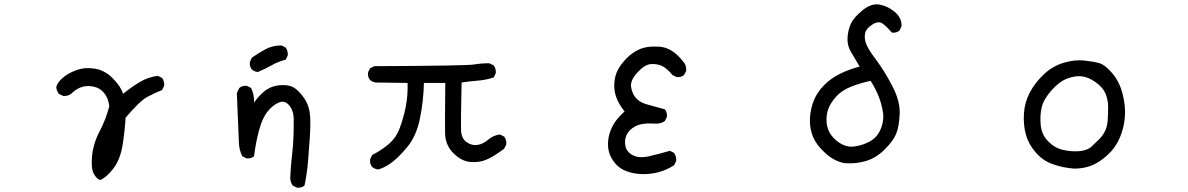

<svg xmlns="http://www.w3.org/2000/svg" viewBox="-20 -745 5540 895"><path d="M448.2 93.8Q432.6 91.8 418 66.4Q403.3 41 409.2 -18.1Q415 -77.1 444.3 -132.8Q473.6 -188.5 489.3 -249Q485.4 -290 460.9 -316.4Q436.5 -342.8 392.6 -343.8Q348.6 -344.7 311.5 -307.6Q295.9 -295.9 274.4 -297.9L253.9 -307.6Q244.1 -321.3 242.2 -338.9Q246.1 -358.4 271 -380.9Q295.9 -403.3 335.9 -418Q376 -432.6 422.9 -424.8Q469.7 -417 506.8 -378.9Q543.9 -340.8 553.7 -307.6Q594.7 -340.8 632.8 -363.3Q670.9 -385.7 715.8 -391.6L735.4 -381.8Q747.1 -366.2 745.1 -344.7L735.4 -325.2Q700.2 -311.5 666 -293Q631.8 -274.4 565.4 -196.3Q561.5 -129.9 550.8 -65.4Q540 -1 508.8 40Q477.5 81.1 448.2 93.8Z M1364.3 129.9 1344.7 120.1Q1333 104.5 1333 83Q1335 32.2 1340.8 -17.1Q1346.7 -66.4 1348.1 -109.4Q1349.6 -152.3 1349.1 -190.9Q1348.6 -229.5 1328.1 -253.9Q1307.6 -278.3 1280.8 -267.6Q1253.9 -256.8 1228.5 -226.6Q1203.1 -196.3 1187.5 -137.7Q1171.9 -79.1 1164.1 -16.6Q1150.4 -4.9 1128.9 -6.8L1109.4 -16.6Q1095.7 -43.9 1093.8 -76.2Q1091.8 -108.4 1084 -311.5L1095.7 -335Q1109.4 -346.7 1130.9 -344.7L1150.4 -335Q1166 -303.7 1164.1 -266.6Q1181.6 -292 1204.1 -312.5Q1226.6 -333 1252.4 -341.3Q1278.3 -349.6 1307.6 -348.1Q1336.9 -346.7 1355.5 -333Q1374 -319.3 1391.6 -295.9Q1409.2 -272.5 1417 -249Q1424.8 -225.6 1426.3 -189.9Q1427.7 -154.3 1424.3 -104.5Q1420.9 -54.7 1416 5.4Q1411.1 65.4 1399.4 120.1Q1385.7 131.8 1364.3 129.9ZM1181.6 -409.2Q1166 -411.1 1154.3 -420.9Q1142.6 -434.6 1144.5 -456.1L1154.3 -476.6Q1185.5 -498 1217.8 -515.6Q1250 -533.2 1292 -533.2L1311.5 -523.4Q1323.2 -507.8 1321.3 -486.3L1311.5 -466.8Q1276.4 -458 1245.6 -440.4Q1214.8 -422.9 1181.6 -409.2Z M1742.2 44.9Q1726.6 43 1714.8 33.2Q1703.1 19.5 1705.1 -2L1714.8 -22.5Q1753.9 -42 1789.6 -71.3Q1825.2 -100.6 1842.8 -146.5Q1860.4 -192.4 1871.1 -246.1Q1881.8 -299.8 1879.9 -358.4L1732.4 -360.4Q1716.8 -362.3 1705.1 -372.1Q1693.4 -385.7 1695.3 -407.2L1705.1 -426.8L1724.6 -436.5Q2153.3 -438.5 2188.5 -444.3Q2223.6 -450.2 2260.7 -450.2L2281.2 -440.4Q2293 -424.8 2291 -403.3L2281.2 -383.8Q2245.1 -372.1 2207 -369.1Q2168.9 -366.2 2131.8 -360.4Q2127.9 -183.6 2128.9 -142.1Q2129.9 -100.6 2154.3 -83Q2178.7 -65.4 2205.1 -69.3Q2231.4 -73.2 2255.4 -93.8Q2279.3 -114.3 2310.5 -118.2L2330.1 -108.4Q2341.8 -92.8 2339.8 -71.3L2330.1 -51.8Q2279.3 -13.7 2245.6 0Q2211.9 13.7 2170.9 9.8Q2129.9 5.9 2092.8 -31.7Q2055.7 -69.3 2054.7 -123.5Q2053.7 -177.7 2055.7 -358.4H1956.1Q1954.1 -274.4 1937.5 -192.4Q1920.9 -110.4 1877.9 -59.1Q1835 -7.8 1801.8 15.6Q1768.6 39.1 1742.2 44.9Z M2965.8 66.4Q2930.7 64.5 2899.4 52.7Q2868.2 41 2847.7 16.6Q2827.1 -7.8 2819.3 -34.7Q2811.5 -61.5 2815.4 -93.8Q2819.3 -126 2835.9 -158.2Q2852.5 -190.4 2891.6 -225.6Q2864.3 -258.8 2852.5 -292Q2840.8 -325.2 2843.8 -359.4Q2846.7 -393.6 2859.4 -418Q2872.1 -442.4 2897.9 -470.2Q2923.8 -498 2959.5 -514.6Q2995.1 -531.2 3054.2 -527.3Q3113.3 -523.4 3163.1 -460Q3180.7 -442.4 3178.7 -415L3168.9 -395.5Q3155.3 -383.8 3133.8 -385.7L3114.3 -395.5Q3088.9 -426.8 3065.9 -437.5Q3043 -448.2 3014.2 -446.3Q2985.4 -444.3 2951.2 -407.2Q2917 -370.1 2921.9 -338.9Q2926.8 -307.6 2945.3 -287.1Q2963.9 -266.6 2998 -257.8Q3032.2 -249 3079.1 -235.4Q3090.8 -221.7 3088.9 -200.2L3079.1 -180.7Q3059.6 -167 3034.2 -168.9Q2971.7 -172.9 2941.4 -156.2Q2911.1 -139.6 2900.4 -115.2Q2889.6 -90.8 2895.5 -63.5Q2901.4 -36.1 2930.7 -21Q2960 -5.9 3007.8 -17.1Q3055.7 -28.3 3102.5 -42L3122.1 -32.2Q3133.8 -15.6 3131.8 5.9L3122.1 25.4Q3088.9 46.9 3049.8 57.6Q3010.7 68.4 2965.8 66.4Z M3917 15.6Q3887.7 9.8 3862.3 -4.9Q3836.9 -19.5 3806.6 -51.8Q3776.4 -84 3764.6 -121.6Q3752.9 -159.2 3755.9 -199.2Q3758.8 -239.3 3773.4 -276.4Q3788.1 -313.5 3820.3 -346.7Q3852.5 -379.9 3896.5 -401.4Q3940.4 -422.9 3987.3 -434.6Q3965.8 -471.7 3947.3 -502Q3928.7 -532.2 3930.7 -568.4Q3932.6 -604.5 3946.3 -634.3Q3960 -664.1 4001 -697.3Q4042 -730.5 4080.1 -723.6Q4118.2 -716.8 4150.9 -689.5Q4183.6 -662.1 4182.6 -623L4172.9 -602.5Q4159.2 -590.8 4137.7 -592.8Q4116.2 -618.2 4096.2 -633.8Q4076.2 -649.4 4047.4 -631.3Q4018.6 -613.3 4013.2 -591.8Q4007.8 -570.3 4016.1 -544.4Q4024.4 -518.6 4063.5 -466.8Q4102.5 -415 4139.6 -343.8Q4176.8 -272.5 4173.8 -212.9Q4170.9 -153.3 4157.2 -120.6Q4143.6 -87.9 4104.5 -48.8Q4065.4 -9.8 4018.6 4.9Q3971.7 19.5 3917 15.6ZM4018.6 -78.1Q4063.5 -95.7 4083 -138.2Q4102.5 -180.7 4095.7 -222.7Q4088.9 -264.6 4074.2 -299.8Q4059.6 -335 4038.1 -368.2Q3985.4 -356.4 3944.3 -339.8Q3903.3 -323.2 3877.9 -294.9Q3852.5 -266.6 3841.8 -239.3Q3831.1 -211.9 3833 -176.8Q3835 -141.6 3855 -114.7Q3875 -87.9 3904.8 -72.3Q3934.6 -56.6 3968.3 -63Q4002 -69.3 4018.6 -78.1Z M4987.3 41Q4934.6 37.1 4887.7 20.5Q4840.8 3.9 4807.6 -34.7Q4774.4 -73.2 4762.2 -117.2Q4750 -161.1 4752.9 -213.9Q4755.9 -266.6 4779.8 -312.5Q4803.7 -358.4 4844.7 -397.5Q4885.7 -436.5 4937.5 -452.1Q4989.3 -467.8 5034.2 -462.9Q5079.1 -458 5105.5 -450.2Q5131.8 -442.4 5165 -403.3Q5198.2 -364.3 5212.9 -307.6Q5227.5 -251 5223.6 -200.2Q5219.7 -149.4 5199.7 -102.5Q5179.7 -55.7 5141.1 -21Q5102.5 13.7 5066.4 27.3Q5030.3 41 4987.3 41ZM5063.5 -57.6Q5082 -74.2 5102.1 -94.2Q5122.1 -114.3 5131.8 -135.7Q5141.6 -157.2 5143.6 -185.5Q5145.5 -213.9 5145.5 -246.1Q5145.5 -278.3 5133.8 -307.6Q5122.1 -336.9 5087.9 -361.3Q5053.7 -385.7 5022.9 -389.2Q4992.2 -392.6 4955.1 -378.9Q4918 -365.2 4881.3 -323.7Q4844.7 -282.2 4835.9 -245.1Q4827.1 -208 4831.1 -163.1Q4835 -118.2 4865.2 -86.9Q4895.5 -55.7 4932.6 -46.9Q4969.7 -38.1 5005.9 -40Q5042 -42 5063.5 -57.6Z"/></svg>

Font: NaikaiFont
Style: Regular
Weight: 400
Version: Version 1.67